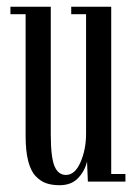

<svg xmlns="http://www.w3.org/2000/svg" viewBox="-20 -543 406 574"><path d="M158.2 10.7Q134.8 10.7 117.7 4.6Q100.6 -1.5 86.2 -16.8Q71.8 -32.2 64.2 -62Q56.6 -91.8 56.6 -135.7V-500.5H11.2V-522.9H131.8V-142.1Q131.8 -73.2 142.8 -46.6Q153.8 -20 177.2 -20Q204.1 -20 220.7 -58.1Q237.3 -96.2 237.3 -143.1V-500.5H192.9V-522.9H312.5V-22.9H355V0H242.7L240.2 -60.5Q233.9 -32.2 213.6 -10.7Q193.4 10.7 158.2 10.7Z"/></svg>

Font: Imbue
Style: Regular
Weight: 400
Designer: Tyler Finck
Foundry: Etcetera Type Company
Version: Version 0.910